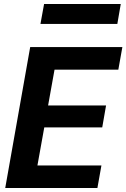

<svg xmlns="http://www.w3.org/2000/svg" viewBox="-20 -934 628 954"><path d="M6 0 130 -700H588L568 -588H251L219 -410H507L488 -301H200L166 -112H484L464 0ZM181 -815 199 -914H580L563 -815Z"/></svg>

Font: DM Sans 36pt ExtraBold
Style: Italic
Weight: 800
Italic angle: -10°
Designer: Colophon Foundry, Jonny Pinhorn
Foundry: Colophon Foundry
Version: Version 4.004;gftools[0.9.30]